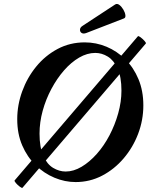

<svg xmlns="http://www.w3.org/2000/svg" viewBox="-20 -885 740 947"><path d="M353 13Q300 13 248.5 -8.5Q197 -30 155.5 -70.5Q114 -111 89.5 -168Q65 -225 65 -297Q65 -367 89.5 -434.5Q114 -502 158.5 -556.5Q203 -611 264 -643.5Q325 -676 398 -676Q454 -676 505.5 -654.5Q557 -633 598 -592.5Q639 -552 663 -494.5Q687 -437 687 -365Q687 -293 661.5 -225.5Q636 -158 590 -104Q544 -50 483.5 -18.5Q423 13 353 13ZM304 -39Q343 -39 382.5 -62.5Q422 -86 457.5 -126Q493 -166 520 -217.5Q547 -269 563 -326Q579 -383 579 -438Q579 -506 560 -547Q541 -588 511.5 -606Q482 -624 450 -624Q410 -624 370.5 -601Q331 -578 296 -538Q261 -498 233.5 -446.5Q206 -395 190.5 -338.5Q175 -282 175 -226Q175 -158 193.5 -116.5Q212 -75 242 -57Q272 -39 304 -39ZM91 41Q89 44 78 36Q67 28 58.5 18Q50 8 52 5L660 -706Q663 -709 673.5 -701Q684 -693 693 -683Q702 -673 699 -670ZM405 -722Q391 -717 382.5 -722.5Q374 -728 374.5 -739Q375 -750 388 -758L548 -863Q558 -869 569 -860.5Q580 -852 588.5 -837.5Q597 -823 598.5 -810Q600 -797 591 -794Z"/></svg>

Font: Junicode VF
Style: Italic
Weight: 400
Italic angle: -11°
Designer: Peter S. Baker
Version: Version 2.209